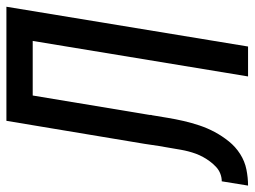

<svg xmlns="http://www.w3.org/2000/svg" viewBox="-156 -660 775 584"><g transform="rotate(-90 231.0 -367.5)"><path d="M-41 0 -28 -80Q-16 -80 -4.5 -84.5Q7 -89 16 -97.5Q25 -106 32.5 -116Q40 -126 46 -137Q52 -148 56 -159Q60 -170 63 -181.5Q66 -193 68 -204.5Q70 -216 72 -228Q76 -250 79.5 -271.5Q83 -293 86 -315L156 -735H503L382 0H291L399 -655H233L174 -300Q174 -299 174 -299Q174 -299 174 -298V-296Q174 -296 174 -295.5Q174 -295 174 -295L173 -292Q169 -268 165 -244Q161 -220 155.5 -196Q150 -172 142 -148Q134 -124 122 -101.5Q110 -79 93.5 -58.5Q77 -38 55 -24Q33 -10 8 -5Q-17 0 -41 0Z"/></g></svg>

Font: Iosevka SS04 Medium
Style: Italic
Weight: 500
Italic angle: -9°
Monospace: yes
Designer: Belleve Invis
Foundry: Belleve Invis
Version: Version 19.0.0; ttfautohint (v1.8.4)